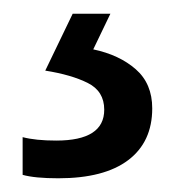

<svg xmlns="http://www.w3.org/2000/svg" viewBox="-20 -20 257 280"><path d="M202 138Q202 187 167 213.5Q132 240 65 240Q31 240 13 235V180Q32 185 62 185Q132 185 132 140Q132 113 108 101Q84 89 46 83L86 0H141L116 52Q154 60 178 81Q202 102 202 138Z"/></svg>

Font: Noto Sans Kannada SemiCondensed
Style: Regular
Weight: 400
Width: 4
Designer: Jelle Bosma - Monotype Design Team
Foundry: Monotype Imaging Inc.
Version: Version 2.005; ttfautohint (v1.8.4.7-5d5b)